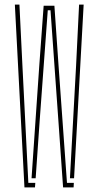

<svg xmlns="http://www.w3.org/2000/svg" viewBox="-20 -820 431 840"><path d="M256 0 236 -284 201 -775H189L153 -284L136 -40H118L152 -535L171 -795H218L236 -535L273 -20H303L302 0ZM87 0 45 -800H65L78 -535L104 -20H134.5L133 0ZM286 -40 313 -535 326 -800H346L304 -40Z"/></svg>

Font: Big Shoulders Stencil Display SC Thin
Style: Regular
Weight: 100
Designer: Patric King
Foundry: XO Type Co
Version: Version 2.001